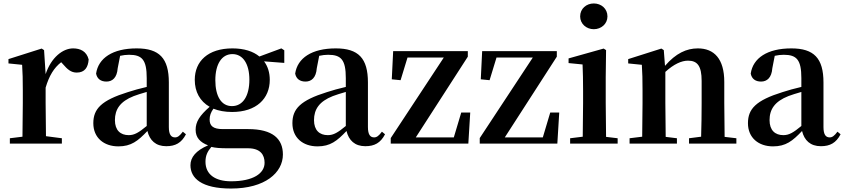

<svg xmlns="http://www.w3.org/2000/svg" viewBox="-20 -831 4886 1111"><path d="M235 -541 221 -550 29 -489V-464L108 -456C111 -408 112 -372 112 -307V-235C112 -180 111 -97 110 -40L37 -31V0H338V-31L246 -43C245 -100 244 -181 244 -235V-324C265 -394 292 -438 334 -471L345 -459C370 -430 391 -411 424 -411C471 -411 490 -442 493 -487C481 -534 445 -551 403 -551C343 -551 276 -498 244 -402Z M829 -102C783 -64 758 -49 725 -49C677 -49 645 -77 645 -136C645 -198 675 -244 754 -275C771 -282 799 -290 829 -299ZM1038 -69C1020 -45 1008 -36 993 -36C971 -36 957 -51 957 -96V-354C957 -494 902 -551 771 -551C632 -551 549 -495 536 -405C542 -375 563 -359 596 -359C630 -359 657 -381 661 -436L675 -508C693 -512 710 -514 727 -514C802 -514 829 -485 829 -379V-328C790 -319 750 -308 720 -298C566 -250 520 -201 520 -118C520 -34 581 16 665 16C739 16 778 -15 833 -73C846 -19 881 15 942 15C995 15 1030 -4 1056 -54Z M1322 -217C1260 -217 1226 -275 1226 -367C1226 -460 1263 -518 1325 -518C1386 -518 1423 -461 1423 -370C1423 -276 1386 -217 1322 -217ZM1415 27C1487 27 1511 65 1511 111C1511 172 1446 218 1317 218C1226 218 1169 179 1169 105C1169 70 1180 46 1203 19C1228 25 1253 27 1299 27ZM1625 -540 1608 -551 1481 -504C1445 -534 1392 -551 1325 -551C1184 -551 1107 -477 1107 -369C1107 -300 1137 -245 1193 -213C1135 -162 1112 -126 1112 -80C1112 -34 1139 -7 1184 10C1114 40 1082 79 1082 125C1082 200 1146 260 1317 260C1514 260 1617 168 1617 63C1617 -27 1559 -84 1416 -84H1269C1213 -84 1193 -103 1193 -139C1193 -162 1200 -181 1215 -202C1245 -190 1281 -183 1323 -183C1463 -183 1541 -260 1541 -369C1541 -410 1530 -447 1508 -476L1625 -467Z M1981 -102C1935 -64 1910 -49 1877 -49C1829 -49 1797 -77 1797 -136C1797 -198 1827 -244 1906 -275C1923 -282 1951 -290 1981 -299ZM2190 -69C2172 -45 2160 -36 2145 -36C2123 -36 2109 -51 2109 -96V-354C2109 -494 2054 -551 1923 -551C1784 -551 1701 -495 1688 -405C1694 -375 1715 -359 1748 -359C1782 -359 1809 -381 1813 -436L1827 -508C1845 -512 1862 -514 1879 -514C1954 -514 1981 -485 1981 -379V-328C1942 -319 1902 -308 1872 -298C1718 -250 1672 -201 1672 -118C1672 -34 1733 16 1817 16C1891 16 1930 -15 1985 -73C1998 -19 2033 15 2094 15C2147 15 2182 -4 2208 -54Z M2649 -180 2606 -36H2386L2687 -503V-535H2255L2247 -372L2298 -367L2338 -498H2548L2241 -32V0H2690L2701 -180Z M3164 -180 3121 -36H2901L3202 -503V-535H2770L2762 -372L2813 -367L2853 -498H3063L2756 -32V0H3205L3216 -180Z M3416 -662C3459 -662 3495 -693 3495 -736C3495 -781 3459 -811 3416 -811C3373 -811 3337 -781 3337 -736C3337 -693 3373 -662 3416 -662ZM3487 -39C3486 -96 3485 -180 3485 -235V-385L3487 -541L3473 -550L3270 -493V-466L3351 -458C3353 -408 3354 -370 3354 -306V-235C3354 -180 3353 -97 3352 -40L3279 -31V0H3554V-31Z M4173 -39C4172 -96 4171 -178 4171 -235V-357C4171 -491 4112 -551 4018 -551C3953 -551 3891 -523 3828 -450L3821 -541L3807 -550L3615 -489V-464L3694 -456C3697 -408 3698 -372 3698 -307V-235C3698 -180 3697 -97 3696 -40L3623 -31V0H3897V-31L3832 -39C3831 -96 3830 -180 3830 -235V-415C3879 -460 3924 -480 3961 -480C4015 -480 4040 -450 4040 -363V-235C4040 -178 4039 -96 4037 -40L3967 -31V0H4241V-31Z M4617 -102C4571 -64 4546 -49 4513 -49C4465 -49 4433 -77 4433 -136C4433 -198 4463 -244 4542 -275C4559 -282 4587 -290 4617 -299ZM4826 -69C4808 -45 4796 -36 4781 -36C4759 -36 4745 -51 4745 -96V-354C4745 -494 4690 -551 4559 -551C4420 -551 4337 -495 4324 -405C4330 -375 4351 -359 4384 -359C4418 -359 4445 -381 4449 -436L4463 -508C4481 -512 4498 -514 4515 -514C4590 -514 4617 -485 4617 -379V-328C4578 -319 4538 -308 4508 -298C4354 -250 4308 -201 4308 -118C4308 -34 4369 16 4453 16C4527 16 4566 -15 4621 -73C4634 -19 4669 15 4730 15C4783 15 4818 -4 4844 -54Z"/></svg>

Font: Noto Serif CJK JP
Style: Bold
Weight: 700
Designer: Ryoko NISHIZUKA 西塚涼子 (kana & ideographs); Frank Grießhammer (Latin, Greek & Cyrillic); Wenlong ZHANG 张文龙 (bopomofo); San
Foundry: Adobe Systems Incorporated
Version: Version 1.000;PS 1;hotconv 16.6.53;makeotf.lib2.5.65590